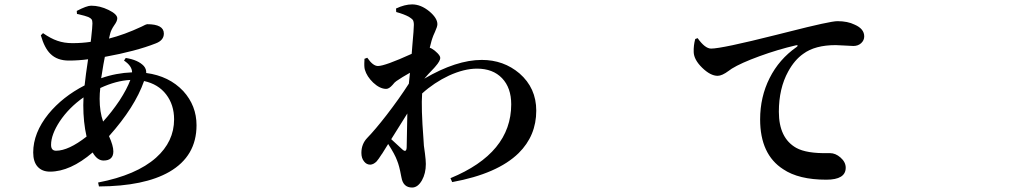

<svg xmlns="http://www.w3.org/2000/svg" viewBox="-20 -798 4540 861"><path d="M423.8 38.1 419.9 20.5Q591.8 -12.7 679.7 -90.8Q760.7 -163.1 760.7 -262.7Q760.7 -328.1 725.1 -374.5Q689.5 -420.9 626 -434.6Q585 -317.4 468.8 -187.5Q488.3 -144.5 488.3 -119.1Q488.3 -78.1 444.3 -78.1Q416 -78.1 395.5 -114.3Q294.9 -28.3 204.1 -28.3Q168.9 -28.3 148.9 -50.3Q128.9 -72.3 128.9 -114.3Q128.9 -202.1 197.3 -287.1Q260.7 -364.3 359.4 -415Q364.3 -461.9 375 -532.2Q331.1 -526.4 289.1 -526.4Q236.3 -526.4 206.1 -556.6Q179.7 -582 163.1 -639.6L172.9 -649.4Q208 -625 237.3 -615.2Q267.6 -604.5 304.7 -604.5Q347.7 -604.5 386.7 -610.4Q387.7 -615.2 388.7 -626Q394.5 -677.7 394.5 -693.4Q394.5 -706.1 390.6 -711.4Q386.7 -716.8 376 -721.7Q364.3 -726.6 331.1 -734.4Q327.1 -735.4 325.2 -735.4L324.2 -749Q369.1 -772.5 388.7 -772.5Q427.7 -772.5 466.8 -753.4Q505.9 -734.4 505.9 -715.8Q505.9 -703.1 492.2 -684.6Q477.5 -663.1 473.6 -645.5L468.8 -625Q538.1 -642.6 615.2 -678.7Q635.7 -689.5 639.6 -689.5Q714.8 -689.5 714.8 -647.5Q714.8 -617.2 678.7 -603.5Q589.8 -568.4 450.2 -543Q444.3 -515.6 435.5 -458Q434.6 -451.2 433.6 -447.3Q500 -470.7 572.3 -473.6Q572.3 -502 536.1 -526.4L543.9 -538.1Q599.6 -529.3 625 -502Q636.7 -488.3 635.7 -470.7Q738.3 -457 801.8 -389.6Q861.3 -324.2 861.3 -236.3Q861.3 -97.7 739.3 -27.3Q627 37.1 423.8 38.1ZM231.4 -122.1Q287.1 -122.1 368.2 -185.5Q353.5 -250 353.5 -326.2Q353.5 -349.6 354.5 -361.3Q289.1 -315.4 248 -253.9Q209 -194.3 209 -148.4Q209 -122.1 231.4 -122.1ZM442.4 -252.9Q481.4 -295.9 515.6 -346.7Q549.8 -399.4 564.5 -439.5Q501 -436.5 429.7 -403.3Q426.8 -378.9 426.8 -354.5Q426.8 -296.9 442.4 -252.9Z M1828.1 43Q1788.1 43 1780.3 -2Q1779.3 -4.9 1778.3 -11.7Q1770.5 -54.7 1760.7 -78.1Q1751 -105.5 1720.7 -152.3L1693.4 -108.4L1692.4 -107.4Q1676.8 -83 1668.9 -74.2Q1655.3 -60.5 1640.6 -59.6Q1624 -59.6 1613.3 -73.2Q1600.6 -87.9 1600.6 -112.3Q1600.6 -152.3 1627 -179.7Q1662.1 -215.8 1712.9 -281.2Q1769.5 -354.5 1813.5 -422.9Q1814.5 -438.5 1818.4 -471.7Q1783.2 -452.1 1757.8 -434.6Q1750 -429.7 1740.2 -417Q1724.6 -399.4 1711.9 -399.4Q1683.6 -399.4 1653.3 -427.7Q1625 -455.1 1616.2 -485.4Q1612.3 -498 1614.3 -528.3Q1614.3 -532.2 1614.3 -534.2L1627 -539.1Q1652.3 -502 1674.8 -502Q1706.1 -502 1826.2 -556.6Q1827.1 -569.3 1829.1 -593.8Q1835.9 -668 1835.9 -686.5Q1835.9 -701.2 1831.1 -709Q1826.2 -714.8 1813.5 -722.7Q1792 -734.4 1756.8 -744.1L1755.9 -759.8Q1794.9 -778.3 1828.1 -778.3Q1867.2 -778.3 1905.3 -747.1Q1941.4 -716.8 1941.4 -689.5Q1941.4 -678.7 1930.7 -655.3Q1921.9 -636.7 1918 -624Q1917 -621.1 1915 -614.3Q1910.2 -595.7 1907.2 -584Q1913.1 -582 1916 -580.1Q1929.7 -572.3 1941.9 -559.6Q1954.1 -546.9 1954.1 -539.1Q1955.1 -525.4 1932.6 -500Q1930.7 -498 1926.8 -493.2Q1897.5 -462.9 1882.8 -445.3Q2026.4 -529.3 2140.6 -529.3Q2238.3 -529.3 2309.6 -468.8Q2384.8 -403.3 2384.8 -301.8Q2384.8 -189.5 2305.7 -111.3Q2210.9 -18.6 2007.8 18.6L2000 1Q2272.5 -111.3 2272.5 -330.1Q2272.5 -404.3 2231.4 -447.3Q2190.4 -490.2 2119.1 -490.2Q2061.5 -490.2 1993.2 -459Q1926.8 -427.7 1873 -378.9Q1868.2 -314.5 1878.9 -175.8Q1879.9 -154.3 1880.9 -144.5Q1882.8 -130.9 1885.7 -109.4Q1889.6 -79.1 1889.6 -62.5Q1889.6 -20.5 1872.1 10.7Q1853.5 43 1828.1 43ZM1803.7 -137.7Q1803.7 -150.4 1804.7 -188.5Q1805.7 -252.9 1806.6 -289.1L1734.4 -173.8Q1756.8 -152.3 1784.2 -127.9Q1802.7 -111.3 1803.7 -137.7Z M3685.5 7.8Q3561.5 7.8 3492.2 -39.1Q3388.7 -105.5 3388.7 -262.7Q3388.7 -363.3 3431.2 -447.8Q3473.6 -532.2 3551.8 -586.9Q3557.6 -590.8 3556.6 -593.8Q3555.7 -596.7 3548.8 -594.7Q3468.8 -576.2 3385.7 -545.9Q3302.7 -515.6 3261.7 -490.2Q3256.8 -487.3 3248 -480.5Q3217.8 -458 3198.2 -458Q3166 -458 3128.9 -494.1Q3091.8 -530.3 3090.8 -564.5Q3089.8 -594.7 3097.7 -623L3108.4 -627Q3141.6 -580.1 3168.9 -580.1Q3216.8 -580.1 3460.9 -641.6Q3497.1 -650.4 3515.6 -655.3Q3703.1 -703.1 3735.4 -703.1Q3781.2 -703.1 3812.5 -687.5Q3855.5 -668.9 3855.5 -634.8Q3855.5 -617.2 3841.8 -604.5Q3828.1 -591.8 3806.6 -591.8Q3794.9 -591.8 3767.6 -593.8Q3740.2 -595.7 3727.5 -595.7Q3634.8 -595.7 3582 -556.6Q3543 -529.3 3514.6 -477.5Q3472.7 -401.4 3472.7 -296.9Q3472.7 -178.7 3550.8 -134.8Q3596.7 -109.4 3692.4 -111.3Q3699.2 -111.3 3702.1 -111.3Q3726.6 -111.3 3749 -91.8Q3772.5 -71.3 3772.5 -45.9Q3772.5 7.8 3685.5 7.8Z"/></svg>

Font: Bpmf GenRyu Min B
Style: B
Weight: 700
Foundry: But Ko
Version: Version 1.320